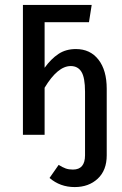

<svg xmlns="http://www.w3.org/2000/svg" viewBox="-20 -547 493 779"><path d="M413 -187V83Q413 144 376.5 178Q340 212 283 212Q224 212 181 175L218 122Q234 132 246.5 136.5Q259 141 276 141Q325 141 325 83V-175Q325 -232 310.5 -255.5Q296 -279 267 -279Q214 -279 161 -191V0H73V-527H352L341 -457H161V-272Q187 -308 217 -328Q247 -348 288 -348Q346 -348 379.5 -305Q413 -262 413 -187Z"/></svg>

Font: Fira Sans Extra Condensed
Style: Regular
Weight: 400
Width: 1
Designer: Carrois Corporate & Edenspiekermann AG
Foundry: Carrois Corporate GbR & Edenspiekermann AG
Version: Version 4.203